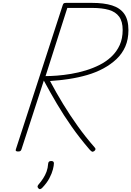

<svg xmlns="http://www.w3.org/2000/svg" viewBox="-20 -1037 911 1332"><path d="M105 14Q96 14 91.5 10.5Q87 7 90 -1L415 -1001Q418 -1010 422 -1013.5Q426 -1017 439 -1017H618Q701 -1017 757 -999.5Q813 -982 842 -941Q871 -900 871 -828Q871 -764 849.5 -714.5Q828 -665 788.5 -627.5Q749 -590 697 -562Q645 -534 584.5 -516.5Q524 -499 458.5 -489Q393 -479 327 -475Q370 -394 417.5 -316Q465 -238 519 -162.5Q573 -87 636 -15Q643 -8 642.5 -2Q642 4 634 11Q624 18 617.5 14.5Q611 11 601 0Q533 -79 477.5 -158Q422 -237 374.5 -317.5Q327 -398 284 -478L129 -1Q126 7 121.5 10.5Q117 14 105 14ZM296 -509Q331 -509 376.5 -512.5Q422 -516 473 -524.5Q524 -533 575 -548.5Q626 -564 671.5 -587Q717 -610 753.5 -644.5Q790 -679 810.5 -724.5Q831 -770 831 -829Q831 -888 806.5 -921.5Q782 -955 735 -968.5Q688 -982 620 -982H447ZM247 270Q241 264 240.5 258.5Q240 253 245 246Q265 223 279.5 200.5Q294 178 303 153.5Q312 129 314 99Q315 88 320.5 84Q326 80 335 80Q345 80 349.5 84Q354 88 354 96Q354 111 347 138.5Q340 166 322.5 199.5Q305 233 272 267Q267 272 260 274.5Q253 277 247 270Z"/></svg>

Font: Playwrite CO Thin
Style: Regular
Weight: 250
Version: Version 1.002